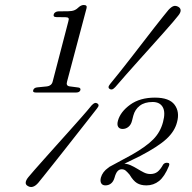

<svg xmlns="http://www.w3.org/2000/svg" viewBox="-20 -733 770 769"><path d="M206.5 -664.5 242.5 -664Q251.5 -664 254.2 -660.5Q257 -657 253.5 -646.5L191 -406.5Q189 -398 183 -393Q177 -388 168.5 -387L128.5 -383Q116 -381.5 113 -372Q110 -362.5 123 -362.5H285.5Q298.5 -362.5 302 -372Q304 -381 294 -382.5L259.5 -387Q251 -388 248.5 -393Q246 -398 248.5 -406L326.5 -699.5Q330.5 -713 315.5 -713Q311 -713 306.5 -711.2Q302 -709.5 297.5 -706Q287.5 -696 277.8 -692Q268 -688 253.5 -688L214 -687.5Q207.5 -687.5 202.2 -684.2Q197 -681 195.5 -676.5Q193.5 -670.5 196.2 -667.5Q199 -664.5 206.5 -664.5ZM442 -384.5Q434.5 -376.5 429.5 -375Q424.5 -373.5 419.5 -376.5Q415 -379 414.8 -383.8Q414.5 -388.5 421 -396.5Q439 -418 461.2 -446.2Q483.5 -474.5 507.5 -505.2Q531.5 -536 554.5 -566Q577.5 -596 597.8 -622Q618 -648 633 -666.5Q648 -685 654.5 -693Q666 -705.5 675 -708.5Q684 -711.5 694.5 -705.5Q703.5 -700 703.5 -691Q703.5 -682 693.5 -670Q688 -662.5 672.5 -644.5Q657 -626.5 634.8 -601.5Q612.5 -576.5 586.8 -547.8Q561 -519 534.5 -489.5Q508 -460 484.2 -433Q460.5 -406 442 -384.5ZM347 -311Q354 -318.5 359.2 -320.2Q364.5 -322 369.5 -319Q374.5 -316 374.8 -311.2Q375 -306.5 368.5 -298.5Q352 -277 330.2 -249.5Q308.5 -222 284.8 -191.8Q261 -161.5 237.2 -131.2Q213.5 -101 192.5 -74.8Q171.5 -48.5 156 -29Q140.5 -9.5 133 -0.5Q122 12 111.5 15Q101 18 91.5 12Q82 7 83 -2.5Q84 -12 94 -24Q101 -33 117.5 -51.5Q134 -70 156.5 -95.5Q179 -121 205 -149.8Q231 -178.5 257 -207.8Q283 -237 306.5 -263.5Q330 -290 347 -311ZM429.5 -53.5 417 -64 508.5 -113.5Q565.5 -146 594 -175Q622.5 -204 633 -244.5Q643.5 -283.5 631.8 -304Q620 -324.5 591.5 -324.5Q559 -324.5 539.8 -309.5Q520.5 -294.5 514 -270L508.5 -248.5Q504.5 -233 494.2 -224.8Q484 -216.5 471 -216.5Q458.5 -216.5 453.2 -225.2Q448 -234 452.5 -250Q462.5 -285.5 501.5 -313.8Q540.5 -342 600.5 -342Q658 -342 679.2 -313.5Q700.5 -285 689 -243.5Q680 -207.5 647.2 -177Q614.5 -146.5 542 -108.5ZM384 -21.5Q390.5 -45 413.8 -61.2Q437 -77.5 473.5 -77.5Q489.5 -77.5 503.2 -71.2Q517 -65 530 -57Q543 -49 555.8 -42.5Q568.5 -36 582 -36Q599.5 -36 611 -45Q622.5 -54 633.5 -74Q637 -78.5 641.5 -80Q646 -81.5 650 -81Q662 -80.5 656.5 -68Q639 -25.5 617 -8Q595 9.5 566.5 9.5Q543.5 9.5 528.5 0.2Q513.5 -9 499 -33.5Q490 -44 483.5 -49.5Q477 -55 467.5 -55Q457.5 -55 450.5 -47Q443.5 -39 438.5 -20.5Q434 -5.5 424.5 2Q415 9.5 402 9.5Q390.5 9.5 385.5 1.2Q380.5 -7 384 -21.5Z"/></svg>

Font: Fraunces Light
Style: Italic
Weight: 300
Italic angle: -16°
Version: Version 1.000;[b76b70a41]